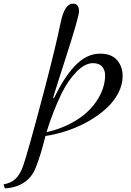

<svg xmlns="http://www.w3.org/2000/svg" viewBox="-108 -750 716 1052"><path d="M-88 260Q-46 253 -21.5 228.5Q3 204 18 161Q43 92 138 -268Q199 -502 225 -629Q246 -730 292 -730Q325 -730 325 -687Q325 -659 249 -423Q201 -275 183 -215L188 -213Q216 -270 242.5 -311.5Q269 -353 300.5 -387Q332 -421 367 -438.5Q402 -456 441 -456Q503 -456 533.5 -420.5Q564 -385 564 -333Q564 -286 540 -240Q516 -194 474.5 -156Q433 -118 379 -87Q325 -56 263.5 -35Q202 -14 141 -5Q116 98 88 168Q66 224 20.5 252Q-25 280 -82 282ZM147 -26Q220 -42 282 -75Q344 -108 384 -150Q424 -192 446 -240.5Q468 -289 468 -337Q468 -365 452 -384.5Q436 -404 401 -404Q358 -404 312 -357.5Q266 -311 231 -241Q181 -138 147 -26Z"/></svg>

Font: Old Standard TT
Style: Italic
Weight: 400
Italic angle: -15.2°
Designer: Alexey Kryukov <alexios@thessalonica.org.ru>
Version: Version 2.2